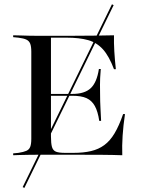

<svg xmlns="http://www.w3.org/2000/svg" viewBox="-20 -739 680 914"><path d="M96 155.6 87.9 151.6 512.9 -718.5 521 -714.5ZM166.1 -2.4Q141.1 -2.4 118.5 -2Q96 -1.6 77 -1.2Q58.1 -0.8 42.7 0V-8.9L67.7 -11.3Q92.7 -15.3 105.6 -21Q118.5 -26.6 123.8 -39.9Q129 -53.2 129 -78.2V-492.7Q129 -517.7 123.8 -531Q118.5 -544.4 105.6 -550.4Q92.7 -556.5 67.7 -559.7L42.7 -562.1V-571Q58.1 -571 77 -570.2Q96 -569.4 118.5 -569Q141.1 -568.5 166.1 -568.5H176.6H304Q377.4 -568.5 429.8 -569.4Q482.3 -570.2 522.6 -571Q521.8 -534.7 524.2 -494.4Q526.6 -454 531.5 -409.7H522.6Q499.2 -471.8 470.2 -504Q441.1 -536.3 399.6 -548Q358.1 -559.7 296.8 -559.7H222.6V-89.5Q222.6 -56.5 227.4 -39.5Q232.3 -22.6 246.4 -16.9Q260.5 -11.3 289.5 -11.3H329.8Q377.4 -11.3 413.3 -19.8Q449.2 -28.2 476.6 -48.4Q504 -68.5 525.4 -104.4Q546.8 -140.3 566.1 -196H575Q566.9 -141.9 563.7 -93.1Q560.5 -44.4 562.1 0Q519.4 -1.6 464.9 -2Q410.5 -2.4 333.9 -2.4H176.6ZM192.7 -283.1V-291.9H423.4V-283.1ZM452.4 -163.7Q446 -208.1 431.5 -234.3Q416.9 -260.5 391.9 -271.8Q366.9 -283.1 324.2 -283.1V-291.9Q383.1 -291.9 412.1 -319.4Q441.1 -346.8 450.8 -410.5H459.7Q455.6 -361.3 456 -335.5Q456.5 -309.7 456.5 -287.1Q456.5 -272.6 456.9 -256.9Q457.3 -241.1 458.5 -219.4Q459.7 -197.6 461.3 -163.7Z"/></svg>

Font: Playfair 144pt SemiExpanded Medium
Style: Regular
Weight: 500
Width: 6
Designer: Claus Eggers Sørensen
Foundry: Claus Eggers Sørensen
Version: Version 2.203